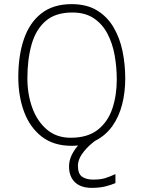

<svg xmlns="http://www.w3.org/2000/svg" viewBox="-20 -680 717 929"><path d="M538.5 162.5V206Q517.5 215 489.5 222Q461.5 229 422.5 229Q388.5 229 364 216.8Q339.5 204.5 326.8 181.2Q314 158 314 126Q314 99 325.2 74Q336.5 49 355.5 26.8Q374.5 4.5 398 -13.8Q421.5 -32 445.5 -45L478 -22.5Q452.5 -9.5 424.2 14Q396 37.5 376.5 65.8Q357 94 357 122.5Q357 160.5 377 174.8Q397 189 430.5 189Q466 189 488.5 182Q511 175 538.5 162.5ZM326.5 25.5Q238.5 25.5 181.2 -19.5Q124 -64.5 96.2 -140Q68.5 -215.5 68.5 -306.5Q68.5 -411.5 95.8 -491Q123 -570.5 180.2 -615.2Q237.5 -660 326.5 -660Q399.5 -660 449.2 -629.8Q499 -599.5 529.2 -548.2Q559.5 -497 572.8 -432.8Q586 -368.5 586 -300.5Q586 -233 570.8 -174Q555.5 -115 523.8 -70.2Q492 -25.5 443 0Q394 25.5 326.5 25.5ZM322 -13.5Q404 -13.5 453 -52Q502 -90.5 523.5 -154.5Q545 -218.5 545 -294.5Q545 -354.5 534.8 -412.2Q524.5 -470 500 -516.8Q475.5 -563.5 434 -591.5Q392.5 -619.5 330 -619.5Q248 -619.5 200.5 -578Q153 -536.5 132.8 -464.8Q112.5 -393 112.5 -301Q112.5 -224 136.2 -158.5Q160 -93 206.8 -53.2Q253.5 -13.5 322 -13.5Z"/></svg>

Font: Grandstander Thin Thin
Style: Regular
Weight: 250
Version: Version 1.200